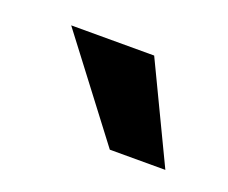

<svg xmlns="http://www.w3.org/2000/svg" viewBox="-43 -818 305 257"><g transform="rotate(20 109.5 -689.5)"><path d="M23.4 -758.8H141.6L208 -620.1H128.9Z"/></g></svg>

Font: Allerta
Style: Stencil
Weight: 400
Designer: Matt McInerney
Foundry: Matt McInerney
Version: Version 1.0